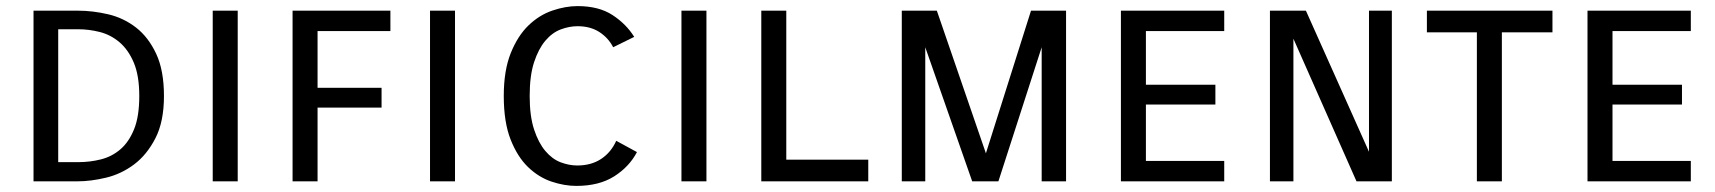

<svg xmlns="http://www.w3.org/2000/svg" viewBox="-20 -595 5628 630"><path d="M235 -560Q285 -560 335.5 -548Q386 -536 426.5 -504.5Q467 -473 492.5 -418.5Q518 -364 518 -280Q518 -196 490 -141.5Q462 -87 420 -55.5Q378 -24 328 -12Q278 0 234 0H90V-560ZM171 -499V-63H238Q275 -63 311 -72Q347 -81 375 -105Q403 -129 420 -171Q437 -213 437 -280Q437 -347 419 -389.5Q401 -432 372 -456.5Q343 -481 307.5 -490Q272 -499 237 -499Z M760 -560V0H678V-560Z M1232 -242H1022V0H940V-560H1261V-493H1022V-307H1232Z M1473 -560V0H1391V-560Z M2070 -96Q2045 -48 1995.5 -16.5Q1946 15 1871 15Q1832 15 1790 1Q1748 -13 1713 -46.5Q1678 -80 1655.5 -137Q1633 -194 1633 -280Q1633 -364 1656 -421Q1679 -478 1714.5 -512Q1750 -546 1793 -560.5Q1836 -575 1875 -575Q1945 -575 1990 -545.5Q2035 -516 2061 -474L1992 -440Q1976 -471 1946.5 -490Q1917 -509 1875 -509Q1848 -509 1820 -498.5Q1792 -488 1769.5 -461.5Q1747 -435 1732.5 -391Q1718 -347 1718 -280Q1718 -214 1732.5 -170Q1747 -126 1769.5 -99.5Q1792 -73 1819.5 -62.5Q1847 -52 1874 -52Q1920 -52 1952.5 -73.5Q1985 -95 2002 -133Z M2298 -560V0H2216V-560Z M2560 -560V-71H2829V0H2478V-560Z M3170 0 3016 -440V0H2939V-560H3054L3215 -92L3363 -560H3478V0H3398V-440L3256 0Z M3968 -252H3740V-67H3997V0H3658V-560H3997V-493H3740V-317H3968Z M4547 -560V0H4431L4224 -468V0H4147V-560H4265L4472 -97V-560Z M5074 -489H4908V0H4826V-489H4662V-560H5074Z M5499 -252H5271V-67H5528V0H5189V-560H5528V-493H5271V-317H5499Z"/></svg>

Font: Carrois Gothic SC
Style: Regular
Weight: 400
Designer: Ralph du Carrois
Foundry: Ralph du Carrois
Version: Version 1.001